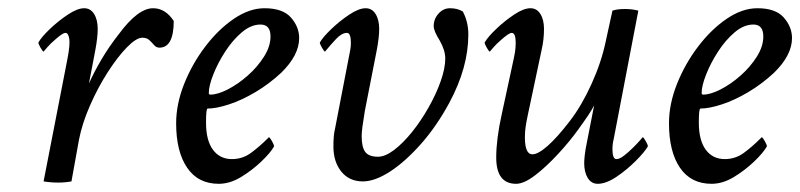

<svg xmlns="http://www.w3.org/2000/svg" viewBox="-20 -445 1963 471"><path d="M123 2.9Q104.5 2.9 86.9 0L145.5 -300.8Q152.3 -335.9 149.9 -350.1Q147.5 -364.3 140.6 -364.3Q136.7 -364.3 130.4 -359.9Q124 -355.5 116.2 -348.6Q103.5 -337.9 95.2 -328.1Q86.9 -318.4 86.9 -318.4Q85 -318.4 79.6 -327.6Q74.2 -336.9 74.2 -340.8Q82 -354.5 102.5 -374Q123 -393.6 146.5 -409.2Q169.9 -424.8 186.5 -424.8Q202.1 -424.8 210.9 -410.6Q219.7 -396.5 219.7 -374Q219.7 -353.5 213.9 -322.3L198.2 -240.2Q210.9 -268.6 229 -299.3Q247.1 -330.1 271.5 -361.3Q318.4 -424.8 355.5 -424.8Q385.7 -424.8 406.2 -393.6Q406.2 -328.1 371.1 -328.1Q363.3 -328.1 357.9 -334.5Q352.5 -340.8 346.2 -346.7Q339.8 -352.5 329.1 -352.5Q314.5 -352.5 291.5 -329.1Q268.6 -305.7 244.1 -267.6Q219.7 -229.5 200.7 -186Q181.6 -142.6 173.8 -102.5L155.3 0Q139.6 2.9 123 2.9Z M516.6 5.9Q465.8 5.9 439 -33.7Q412.1 -73.2 412.1 -142.6Q412.1 -189.5 431.6 -238.8Q451.2 -288.1 483.4 -330.6Q515.6 -373 553.7 -398.9Q591.8 -424.8 628.9 -424.8Q673.8 -424.8 693.8 -401.9Q713.9 -378.9 713.9 -351.6Q713.9 -309.6 669.9 -266.6Q640.6 -239.3 606.9 -219.2Q573.2 -199.2 542 -189Q510.7 -178.7 489.3 -178.7Q485.4 -178.7 485.4 -144.5Q485.4 -100.6 502.4 -77.6Q519.5 -54.7 548.8 -54.7Q575.2 -54.7 596.2 -70.3Q617.2 -85.9 636.7 -105.5L639.6 -108.4Q641.6 -108.4 647 -99.1Q652.3 -89.8 652.3 -85.9Q643.6 -70.3 621.1 -48.8Q598.6 -27.3 571.3 -10.7Q543.9 5.9 516.6 5.9ZM496.1 -212.9Q513.7 -212.9 538.6 -225.6Q563.5 -238.3 587.4 -259.3Q611.3 -280.3 627.4 -305.7Q643.6 -331.1 643.6 -355.5Q643.6 -384.8 619.1 -384.8Q595.7 -384.8 573.2 -365.7Q550.8 -346.7 532.7 -318.8Q514.6 -291 503.4 -262.7Q492.2 -234.4 492.2 -216.8Q492.2 -212.9 496.1 -212.9Z M870.1 0Q836.9 0 817.4 -23.9Q797.9 -47.9 797.9 -85.9Q797.9 -114.3 801.8 -128.9L835 -300.8Q836.9 -311.5 838.9 -320.8Q840.8 -330.1 840.8 -339.8Q840.8 -364.3 831.1 -364.3Q818.4 -364.3 804.7 -349.6Q791 -335 782.2 -324.2L777.3 -318.4Q775.4 -318.4 770 -327.6Q764.6 -336.9 764.6 -340.8Q772.5 -354.5 793 -374Q813.5 -393.6 836.9 -409.2Q860.4 -424.8 877 -424.8Q892.6 -424.8 901.4 -410.6Q910.2 -396.5 910.2 -374Q910.2 -353.5 904.3 -322.3L875 -172.9Q871.1 -149.4 869.1 -134.3Q867.2 -119.1 867.2 -111.3Q867.2 -84 876 -72.3Q884.8 -60.5 907.2 -60.5Q924.8 -60.5 946.8 -77.1Q968.8 -93.8 990.7 -121.1Q1012.7 -148.4 1031.2 -181.2Q1049.8 -213.9 1061 -245.6Q1072.3 -277.3 1072.3 -301.8Q1072.3 -321.3 1058.6 -345.7Q1043.9 -369.1 1043.9 -380.9Q1043.9 -398.4 1055.7 -411.6Q1067.4 -424.8 1084 -424.8Q1101.6 -424.8 1115.2 -417Q1128.9 -391.6 1128.9 -360.4Q1128.9 -279.3 1082 -192.4Q1050.8 -134.8 1012.2 -91.3Q973.6 -47.9 936.5 -23.9Q899.4 0 870.1 0Z M1246.1 5.9Q1197.3 5.9 1197.3 -58.6Q1197.3 -81.1 1200.7 -107.9Q1204.1 -134.8 1210.9 -165L1240.2 -300.8Q1244.1 -318.4 1244.6 -328.1Q1245.1 -337.9 1245.1 -339.8Q1245.1 -364.3 1235.4 -364.3Q1231.4 -364.3 1225.1 -359.9Q1218.8 -355.5 1210.9 -348.6Q1198.2 -337.9 1189.9 -328.1Q1181.6 -318.4 1181.6 -318.4Q1179.7 -318.4 1174.3 -327.6Q1168.9 -336.9 1168.9 -340.8Q1176.8 -354.5 1197.3 -374Q1217.8 -393.6 1241.2 -409.2Q1264.6 -424.8 1281.2 -424.8Q1296.9 -424.8 1305.7 -410.6Q1314.5 -396.5 1314.5 -374Q1314.5 -347.7 1308.6 -322.3L1274.4 -161.1Q1271.5 -147.5 1269.5 -134.3Q1267.6 -121.1 1267.6 -108.4Q1267.6 -66.4 1286.1 -66.4Q1299.8 -66.4 1323.2 -86.9Q1346.7 -107.4 1378.9 -149.4Q1407.2 -186.5 1431.2 -239.3Q1455.1 -292 1465.8 -342.8L1482.4 -418.9Q1494.1 -422.9 1512.7 -422.9Q1531.2 -422.9 1545.9 -418.9L1485.4 -103.5Q1482.4 -91.8 1482.4 -79.1Q1482.4 -54.7 1492.2 -54.7Q1500 -54.7 1511.2 -63.5Q1522.5 -72.3 1533.7 -83.5Q1544.9 -94.7 1550.8 -101.6L1556.6 -108.4Q1558.6 -108.4 1564 -99.1Q1569.3 -89.8 1569.3 -85.9Q1561.5 -72.3 1539.6 -50.3Q1517.6 -28.3 1492.2 -11.2Q1466.8 5.9 1446.3 5.9Q1430.7 5.9 1421.9 -8.3Q1413.1 -22.5 1413.1 -44.9Q1413.1 -52.7 1414.6 -65.4Q1416 -78.1 1419.9 -96.7L1437.5 -186.5Q1432.6 -176.8 1422.9 -162.1Q1413.1 -147.5 1397.5 -126Q1377.9 -98.6 1349.6 -67.9Q1321.3 -37.1 1293.5 -15.6Q1265.6 5.9 1246.1 5.9Z M1725.6 5.9Q1674.8 5.9 1647.9 -33.7Q1621.1 -73.2 1621.1 -142.6Q1621.1 -189.5 1640.6 -238.8Q1660.2 -288.1 1692.4 -330.6Q1724.6 -373 1762.7 -398.9Q1800.8 -424.8 1837.9 -424.8Q1882.8 -424.8 1902.8 -401.9Q1922.9 -378.9 1922.9 -351.6Q1922.9 -309.6 1878.9 -266.6Q1849.6 -239.3 1815.9 -219.2Q1782.2 -199.2 1751 -189Q1719.7 -178.7 1698.2 -178.7Q1694.3 -178.7 1694.3 -144.5Q1694.3 -100.6 1711.4 -77.6Q1728.5 -54.7 1757.8 -54.7Q1784.2 -54.7 1805.2 -70.3Q1826.2 -85.9 1845.7 -105.5L1848.6 -108.4Q1850.6 -108.4 1856 -99.1Q1861.3 -89.8 1861.3 -85.9Q1852.5 -70.3 1830.1 -48.8Q1807.6 -27.3 1780.3 -10.7Q1752.9 5.9 1725.6 5.9ZM1705.1 -212.9Q1722.7 -212.9 1747.6 -225.6Q1772.5 -238.3 1796.4 -259.3Q1820.3 -280.3 1836.4 -305.7Q1852.5 -331.1 1852.5 -355.5Q1852.5 -384.8 1828.1 -384.8Q1804.7 -384.8 1782.2 -365.7Q1759.8 -346.7 1741.7 -318.8Q1723.6 -291 1712.4 -262.7Q1701.2 -234.4 1701.2 -216.8Q1701.2 -212.9 1705.1 -212.9Z"/></svg>

Font: Crimson Text
Style: Italic
Weight: 400
Italic angle: -11°
Designer: Sebastian Kosch
Foundry: Sebastian Kosch
Version: Version 1.100; ttfautohint (v1.8.4)